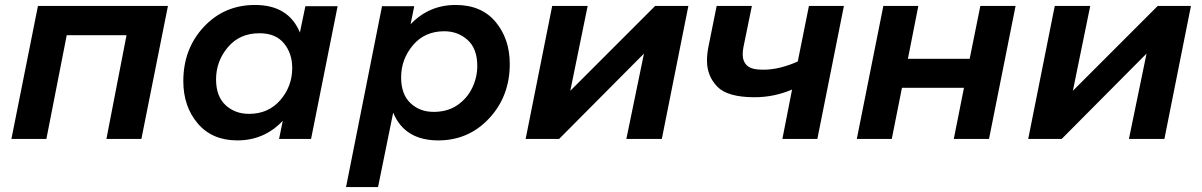

<svg xmlns="http://www.w3.org/2000/svg" viewBox="-20 -560 4847 774"><path d="M133 -536H657L550 0H409L490 -418H249L167 0H26Z M937 6Q835 6 777 -62.5Q719 -131 719 -233Q719 -363 801.5 -451.5Q884 -540 1008 -540Q1143 -540 1189 -429L1211 -535H1341L1234 0H1105L1120 -73Q1045 6 937 6ZM984 -101Q1062 -101 1110 -156.5Q1158 -212 1158 -286Q1158 -345 1124.5 -385.5Q1091 -426 1026 -426Q946 -426 898.5 -369.5Q851 -313 851 -240Q851 -172 889 -136.5Q927 -101 984 -101Z M1504 194H1375L1520 -535H1650L1635 -462Q1709 -540 1817 -540Q1921 -540 1978 -471.5Q2035 -403 2035 -302Q2035 -172 1952 -83Q1869 6 1747 6Q1611 6 1565 -106ZM1728 -109Q1784 -109 1823.5 -136Q1863 -163 1883.5 -205.5Q1904 -248 1904 -294Q1904 -364 1865 -399Q1826 -434 1771 -434Q1692 -434 1644.5 -377.5Q1597 -321 1597 -248Q1597 -180 1634.5 -144.5Q1672 -109 1728 -109Z M2206 -536H2349L2279 -194L2621 -536H2755L2648 0H2505L2576 -344L2234 0H2099Z M3241 -536H3382L3275 0H3134L3173 -199Q3100 -168 3022 -168Q2913 -168 2871.5 -210.8Q2830 -253.5 2830 -316Q2830 -341.5 2836 -372L2869 -536H3011L2977 -370Q2974 -353.5 2974 -340.5Q2974 -312.5 2991.5 -295.8Q3009 -279 3056 -279Q3092 -279 3127 -288Q3162 -297 3196 -312Z M3541 -536H3682L3640 -323H3889L3932 -536H4074L3967 0H3825L3866 -206H3616L3575 0H3434Z M4232 -536H4375L4305 -194L4647 -536H4781L4674 0H4531L4602 -344L4260 0H4125Z"/></svg>

Font: Argentum Sans Medium
Style: Italic
Weight: 500
Italic angle: -11°
Designer: Julieta Ulanovsky (font), Cristiano Sobral (main changes and remaster)
Foundry: Julieta Ulanovsky (font), Cristiano Sobral (main changes and remaster)
Version: Version 2.007;June 15, 2022;FontCreator 14.0.0.2814 64-bit; 